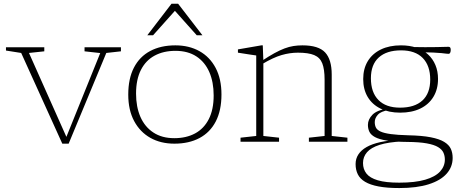

<svg xmlns="http://www.w3.org/2000/svg" viewBox="-20 -736 2380 997"><path d="M532 -461 336.5 10H303.5L90 -461L11 -473.5V-490.5H210V-469.5L130.5 -461L330 -13.5H320L500.5 -460.5L419 -469.5V-490.5H608V-469.5Z M885 -18.5Q947 -18.5 993 -43.2Q1039 -68 1064.2 -117.5Q1089.5 -167 1089.5 -240.5Q1089.5 -310 1066.8 -362Q1044 -414 999.8 -443Q955.5 -472 891 -472Q829 -472 783 -447.2Q737 -422.5 711.8 -373Q686.5 -323.5 686.5 -250Q686.5 -181 709.2 -129Q732 -77 776.5 -47.8Q821 -18.5 885 -18.5ZM885.5 10Q814.5 10 760.8 -20.2Q707 -50.5 676.5 -107.5Q646 -164.5 646 -245Q646 -328 675.5 -385Q705 -442 760 -471.2Q815 -500.5 890.5 -500.5Q961.5 -500.5 1015.5 -470.5Q1069.5 -440.5 1099.8 -383.2Q1130 -326 1130 -245.5Q1130 -162.5 1100.5 -105.5Q1071 -48.5 1016 -19.2Q961 10 885.5 10ZM745 -553 870.5 -716.5H905L1031 -553H1001.5L880 -689H896.5L775 -553Z M1347.5 -421.5V-30L1429 -21V0H1229V-21L1310.5 -30V-448Q1302.5 -449 1276 -453Q1249.5 -457 1215.5 -462.5V-479.5L1337 -500.5H1344.5ZM1584 -21 1665.5 -30V-322.5Q1665.5 -376.5 1653.5 -407Q1641.5 -437.5 1611.5 -450Q1581.5 -462.5 1527 -462.5Q1485 -462.5 1442 -450Q1399 -437.5 1342 -403.5L1338.5 -419Q1376 -444 1404.8 -459.8Q1433.5 -475.5 1457.5 -484.5Q1481.5 -493.5 1503.8 -497Q1526 -500.5 1550.5 -500.5Q1634 -500.5 1668.2 -463.8Q1702.5 -427 1702.5 -349V-30L1784 -21V0H1584Z M2053.5 240.5Q1989.5 240.5 1946 232.2Q1902.5 224 1876 208.2Q1849.5 192.5 1838 169.2Q1826.5 146 1826.5 116Q1826.5 88 1841 65.8Q1855.5 43.5 1883.8 27.5Q1912 11.5 1954 2.2Q1996 -7 2051.5 -9L2076.5 -12.5L2068 -1.5Q1996 2 1951.2 16.2Q1906.5 30.5 1885.8 54.5Q1865 78.5 1865 110.5Q1865 142.5 1882.8 165.2Q1900.5 188 1941.8 200.2Q1983 212.5 2053 212.5Q2135.5 212.5 2187.8 197.2Q2240 182 2265 154.8Q2290 127.5 2290 92.5Q2290 73 2282.5 56.5Q2275 40 2254.8 27.8Q2234.5 15.5 2196 8.5Q2157.5 1.5 2095.5 1Q2029.5 0.5 1989 -6Q1948.5 -12.5 1927 -24.2Q1905.5 -36 1898 -52Q1890.5 -68 1890.5 -87.5Q1890.5 -116 1914 -140.2Q1937.5 -164.5 1996.5 -173L1998.5 -164.5Q1958 -158 1942 -140.2Q1926 -122.5 1926 -102Q1926 -85.5 1932.2 -73.2Q1938.5 -61 1956.5 -52.8Q1974.5 -44.5 2009 -39.8Q2043.5 -35 2100 -33.5Q2171.5 -32 2216.5 -23.2Q2261.5 -14.5 2286.5 0.8Q2311.5 16 2321 36.8Q2330.5 57.5 2330.5 84Q2330.5 131 2299 166.2Q2267.5 201.5 2205.8 221Q2144 240.5 2053.5 240.5ZM2058 -151Q1999 -151 1955.8 -172.2Q1912.5 -193.5 1889.2 -232.8Q1866 -272 1866 -325.5Q1866 -379.5 1890 -418.8Q1914 -458 1958 -479.2Q2002 -500.5 2062 -500.5Q2106.5 -500.5 2142 -488.5Q2177.5 -476.5 2202.5 -453.5Q2227.5 -430.5 2241 -398.2Q2254.5 -366 2254.5 -326Q2254.5 -272.5 2230.5 -233Q2206.5 -193.5 2162.5 -172.2Q2118.5 -151 2058 -151ZM2057.5 -177Q2133 -177 2173.5 -214.2Q2214 -251.5 2214 -323Q2214 -395 2175.2 -434.8Q2136.5 -474.5 2062.5 -474.5Q1987.5 -474.5 1946.8 -437.5Q1906 -400.5 1906 -329.5Q1906 -256.5 1945 -216.8Q1984 -177 2057.5 -177ZM2153.5 -465 2104.5 -492Q2152 -491 2187.5 -491Q2223 -491 2247.5 -491.5Q2272 -492 2287.2 -492.5Q2302.5 -493 2309 -493Q2315.5 -493 2318 -488.8Q2320.5 -484.5 2320.5 -477Q2320.5 -468.5 2317.8 -462.5Q2315 -456.5 2309 -456.5Q2303.5 -456.5 2296 -457.5Q2288.5 -458.5 2272.8 -460.2Q2257 -462 2228.8 -463.2Q2200.5 -464.5 2153.5 -465Z"/></svg>

Font: Newsreader 9pt ExtraLight
Style: Regular
Weight: 250
Designer: Hugues Gentile
Foundry: Production Type
Version: Version 1.003